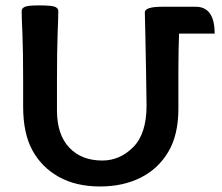

<svg xmlns="http://www.w3.org/2000/svg" viewBox="-20 -674 811 701"><path d="M631.3 -424.3V-276.9Q631.3 -181.2 594.2 -119.1Q557.1 -57.1 492.9 -25.1Q428.7 6.8 345.7 6.8Q257.3 6.8 194.6 -28.3Q131.8 -63.5 98.1 -125.5Q64.5 -187.5 64.5 -284.2V-378.9Q64.5 -490.2 61.8 -551.8Q59.1 -613.3 59.1 -633.8Q59.1 -643.6 70.3 -648.9Q81.5 -654.3 121.1 -654.3Q169.9 -654.3 181.4 -648.9Q192.9 -643.6 192.9 -633.8Q192.9 -613.3 190.4 -551.8Q188 -490.2 188 -378.9V-271Q188 -182.6 232.7 -135.3Q277.3 -87.9 353.5 -87.9Q417.5 -87.9 466.3 -136.7Q515.1 -185.5 515.1 -289.1L513.2 -416Q511.7 -500.5 510.7 -546.9Q508.8 -608.4 508.8 -628.9Q508.8 -649.4 573.2 -649.4H694.3Q763.7 -649.4 763.7 -551.3H633.8Q631.8 -505.9 631.3 -424.3Z"/></svg>

Font: Bainsley
Style: Bold
Weight: 700
Designer: Paul James MIller
Foundry: High-Logic / Made with FontCreator
Version: Version 1.411;March 28, 2021;FontCreator 13.0.0.2683 64-bit